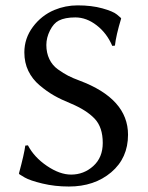

<svg xmlns="http://www.w3.org/2000/svg" viewBox="-20 -678 546 708"><path d="M242.2 -34.2Q289.1 -34.2 324 -65.7Q358.9 -97.2 358.9 -150.9Q358.9 -209 328.9 -240.5Q298.8 -272 242.2 -295.9Q205.1 -311 179 -325.9Q152.8 -340.8 126 -363.5Q99.1 -386.2 84.5 -416.5Q69.8 -446.8 69.8 -484.9Q69.8 -536.6 101.3 -578.9Q132.8 -621.1 180.2 -641.1Q221.2 -658.2 266.1 -658.2Q317.9 -658.2 357.4 -647.2Q397 -636.2 411.1 -624.5L424.8 -612.8L426.8 -609.9Q407.7 -546.9 403.8 -509.8L394 -508.8Q374 -555.7 336.4 -584.7Q298.8 -613.8 257.8 -613.8Q219.7 -613.8 196.8 -602.1Q177.7 -592.3 164.3 -565.7Q150.9 -539.1 150.9 -512.2Q150.9 -483.4 161.9 -460.2Q172.9 -437 193.8 -422.1Q214.8 -407.2 231.4 -398.7Q248 -390.1 272.9 -380.9Q452.1 -314 452.1 -181.2Q452.1 -95.2 390.1 -42.7Q328.1 9.8 233.9 9.8Q182.1 9.8 136.5 -1.2Q90.8 -12.2 71.3 -23.4L51.8 -35.2L49.8 -38.1Q69.8 -112.3 73.2 -141.1L83 -142.1Q106 -98.1 153.1 -66.2Q200.2 -34.2 242.2 -34.2Z"/></svg>

Font: Biolilbert
Style: Regular
Weight: 400
Designer: Philipp H. Poll
Foundry: Philipp H. Poll
Version: Version 1.1.0